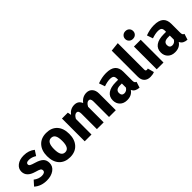

<svg xmlns="http://www.w3.org/2000/svg" viewBox="202 -1980 3166 3166"><g transform="rotate(-45 1784.5 -397.0)"><path d="M249 -548Q364 -548 444 -483L386 -394Q321 -435 255 -435Q191 -435 191 -395Q191 -373 211 -360Q231 -347 300 -327Q383 -303 423.5 -264.5Q464 -226 464 -158Q464 -78 397 -30.5Q330 17 228 17Q93 17 6 -62L83 -148Q150 -96 224 -96Q260 -96 280.5 -109Q301 -122 301 -146Q301 -173 281 -186.5Q261 -200 189 -220Q32 -265 32 -386Q32 -456 91.5 -502Q151 -548 249 -548Z M772 -548Q894 -548 963 -473.5Q1032 -399 1032 -265Q1032 -136 962.5 -59.5Q893 17 772 17Q651 17 581.5 -57.5Q512 -132 512 -266Q512 -395 581.5 -471.5Q651 -548 772 -548ZM772 -432Q676 -432 676 -266Q676 -179 699.5 -139Q723 -99 772 -99Q868 -99 868 -265Q868 -352 844.5 -392Q821 -432 772 -432Z M1712 -548Q1774 -548 1812 -505.5Q1850 -463 1850 -388V0H1692V-361Q1692 -432 1648 -432Q1603 -432 1567 -363V0H1409V-361Q1409 -432 1364 -432Q1319 -432 1283 -363V0H1125V-531H1262L1274 -468Q1334 -548 1428 -548Q1520 -548 1553 -464Q1616 -548 1712 -548Z M2387 -154Q2387 -124 2395.5 -110Q2404 -96 2423 -89L2390 14Q2341 10 2310.5 -7Q2280 -24 2262 -62Q2210 17 2102 17Q2023 17 1976 -29Q1929 -75 1929 -149Q1929 -236 1993.5 -282Q2058 -328 2178 -328H2232V-351Q2232 -398 2212 -415.5Q2192 -433 2142 -433Q2085 -433 2003 -405L1967 -509Q2072 -548 2167 -548Q2281 -548 2334 -501Q2387 -454 2387 -360ZM2148 -96Q2201 -96 2232 -146V-241H2193Q2087 -241 2087 -163Q2087 -131 2103 -113.5Q2119 -96 2148 -96Z M2643 17Q2574 17 2535.5 -22.5Q2497 -62 2497 -135V-742L2655 -759V-141Q2655 -108 2683 -108Q2697 -108 2709 -113L2739 -1Q2698 17 2643 17Z M2882 -811Q2924 -811 2950 -785.5Q2976 -760 2976 -721Q2976 -682 2950 -656.5Q2924 -631 2882 -631Q2842 -631 2815.5 -657Q2789 -683 2789 -721Q2789 -759 2815.5 -785Q2842 -811 2882 -811ZM2962 -531V0H2804V-531Z M3505 -154Q3505 -124 3513.5 -110Q3522 -96 3541 -89L3508 14Q3459 10 3428.5 -7Q3398 -24 3380 -62Q3328 17 3220 17Q3141 17 3094 -29Q3047 -75 3047 -149Q3047 -236 3111.5 -282Q3176 -328 3296 -328H3350V-351Q3350 -398 3330 -415.5Q3310 -433 3260 -433Q3203 -433 3121 -405L3085 -509Q3190 -548 3285 -548Q3399 -548 3452 -501Q3505 -454 3505 -360ZM3266 -96Q3319 -96 3350 -146V-241H3311Q3205 -241 3205 -163Q3205 -131 3221 -113.5Q3237 -96 3266 -96Z"/></g></svg>

Font: Fira Sans
Style: Bold
Weight: 700
Designer: bBox Type GmbH & Carrois Corporate GbR & Edenspiekermann AG
Foundry: bBox Type GmbH & Carrois Corporate GbR & Edenspiekermann AG
Version: Version 4.301;PS 004.301;hotconv 1.0.88;makeotf.lib2.5.64775